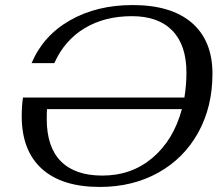

<svg xmlns="http://www.w3.org/2000/svg" viewBox="-20 -730 888 760"><path d="M821 -438Q821 -307 764.5 -205Q708 -103 606.5 -46.5Q505 10 375 10Q225 10 145.5 -62Q66 -134 66 -270Q66 -312 71 -344H710Q718 -394 718 -443Q718 -551 662.5 -608.5Q607 -666 502 -666Q394 -666 314.5 -618Q235 -570 195 -480H105Q151 -589 257 -649.5Q363 -710 505 -710Q658 -710 739.5 -639.5Q821 -569 821 -438ZM700 -298H166Q165 -284 165 -259Q165 -148 221 -91.5Q277 -35 385 -35Q501 -35 584 -105.5Q667 -176 700 -298Z"/></svg>

Font: Fahkwang
Style: Italic
Weight: 400
Italic angle: -10°
Version: Version 1.000; ttfautohint (v1.6)